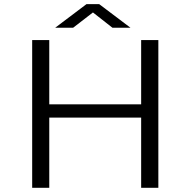

<svg xmlns="http://www.w3.org/2000/svg" viewBox="-20 -890 915 910"><path d="M132.5 0V-700H213.5V-395.5H649V-700H730.5V0H649V-332.5H213.5V0ZM241.5 -758.5 390 -870.5H450L598.5 -758.5H513L420.5 -831L326.5 -758.5Z"/></svg>

Font: Trispace SemiExpanded Light
Style: Regular
Weight: 300
Width: 6
Designer: Tyler Finck
Foundry: Etcetera Type Company
Version: Version 1.210; ttfautohint (v1.8.3)